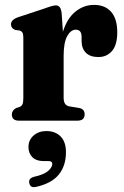

<svg xmlns="http://www.w3.org/2000/svg" viewBox="-20 -494 506 786"><path d="M232.5 -438.5 237.5 -364Q255 -419.5 289.2 -446.8Q323.5 -474 365 -474Q410 -474 435 -445.5Q460 -417 460 -362Q460 -310 438.5 -285.2Q417 -260.5 383 -260.5Q349 -260.5 331.8 -277.8Q314.5 -295 314 -325.5V-344.5Q313.5 -372.5 290 -372.5Q270 -372.5 255.2 -346.2Q240.5 -320 240.5 -265V-93.5Q240.5 -62.5 264 -58.5L303 -52Q326.5 -48.5 326.5 -25.5Q326.5 0 296.5 0H58Q28.5 0 28.5 -25.5Q28.5 -42 46.5 -52L61 -56.5Q68.5 -60 72 -67.2Q75.5 -74.5 75.5 -92V-340Q75.5 -354.5 71.8 -360.5Q68 -366.5 60.5 -369L42 -371.5Q25 -378.5 25 -394Q25 -412.5 51 -422.5L161.5 -459Q196.5 -472 208.5 -472Q218.5 -472 224.5 -464.5Q230.5 -457 232.5 -438.5ZM160.5 165.5Q128 165.5 112.2 149.2Q96.5 133 96.5 108Q96.5 79 117.5 60.8Q138.5 42.5 170 42.5Q206 42.5 228 64.5Q250 86.5 250 129Q250 184 221.2 220Q192.5 256 130 270.5Q104.5 277.5 100 256Q95.5 236.5 118.5 230Q159.5 221 176.8 206Q194 191 194 177Q194 165.5 180 165.5Z"/></svg>

Font: Fraunces 72pt Soft
Style: Bold
Weight: 700
Version: Version 1.000;[b76b70a41]